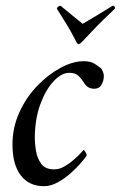

<svg xmlns="http://www.w3.org/2000/svg" viewBox="-20 -636 416 662"><path d="M251 -484Q247 -484 243 -492Q225 -527 211 -550Q197 -573 176 -606Q177 -611 181 -613.5Q185 -616 189 -616Q205 -603 222.5 -588.5Q240 -574 252.5 -564Q265 -554 265 -554Q265 -554 283 -564.5Q301 -575 325 -589.5Q349 -604 368 -616Q378 -616 376 -606Q353 -584 335.5 -567Q318 -550 301.5 -532.5Q285 -515 263 -492Q260 -489 257 -486.5Q254 -484 251 -484ZM269 -425Q292 -425 305.5 -416.5Q319 -408 329 -400Q331 -397 334.5 -389.5Q338 -382 338 -374Q338 -358 330 -344Q322 -330 305 -330Q282 -330 270 -350Q263 -362 251.5 -373.5Q240 -385 219 -385Q192 -385 164.5 -355.5Q137 -326 118.5 -275Q100 -224 100 -158Q100 -141 104 -116Q108 -91 122 -71.5Q136 -52 167 -52Q184 -52 201 -61.5Q218 -71 233 -84Q248 -97 257.5 -107.5Q267 -118 268 -119Q270 -119 274.5 -112Q279 -105 279 -100Q275 -93 260.5 -76Q246 -59 225 -40Q204 -21 179.5 -7.5Q155 6 132 6Q80 6 51.5 -31.5Q23 -69 23 -137Q23 -196 46.5 -248Q70 -300 108 -339.5Q146 -379 188.5 -402Q231 -425 269 -425Z"/></svg>

Font: Amiri
Style: Italic
Weight: 400
Italic angle: 10°
Designer: Khaled Hosny
Version: Version 0.113